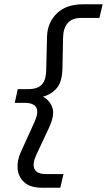

<svg xmlns="http://www.w3.org/2000/svg" viewBox="-20 -770 500 898"><path d="M175 108Q122 108 94 83Q66 58 62.5 20Q59 -18 77 -58L142 -201Q162 -246 149.5 -267.5Q137 -289 95 -289H49L63 -353H110Q138 -353 156.5 -361Q175 -369 185 -388Q195 -407 196 -439L200 -600Q202 -664 245.5 -707Q289 -750 369 -750H460L445 -686H358Q318 -686 297 -662.5Q276 -639 275 -594L272 -450Q271 -389 246.5 -359Q222 -329 181 -318Q215 -299 225.5 -264.5Q236 -230 209 -172L150 -46Q130 -3 141.5 20.5Q153 44 193 44H277L262 108Z"/></svg>

Font: Instrument Sans
Style: Italic
Weight: 400
Italic angle: -13°
Designer: Rodrigo Fuenzalida
Foundry: fragTYPE
Version: Version 1.000;gftools[0.9.28]